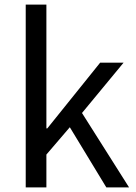

<svg xmlns="http://www.w3.org/2000/svg" viewBox="-20 -816 592 836"><path d="M92 0H182V-143L284 -262L443 0H542L337 -324L518 -543H416L186 -257H182V-796H92Z"/></svg>

Font: Noto Sans KR
Style: Regular
Weight: 400
Designer: Ryoko NISHIZUKA 西塚涼子 (kana, bopomofo & ideographs); Paul D. Hunt (Latin, Greek & Cyrillic); Sandoll Communications 산돌커뮤니
Foundry: Adobe
Version: Version 2.004;hotconv 1.0.118;makeotfexe 2.5.65603